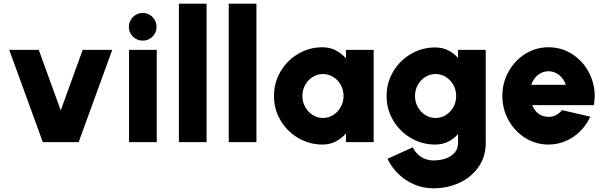

<svg xmlns="http://www.w3.org/2000/svg" viewBox="-20 -770 3271 1040"><path d="M212 0 30 -500H190L309 -172L428 -500H588L406 0Z M829 -500V0H679V-500ZM753 -550Q733 -550 715.8 -560Q698.5 -570 688.2 -587.2Q678 -604.5 678 -625Q678 -645 688.2 -662.2Q698.5 -679.5 715.8 -689.8Q733 -700 753 -700Q773.5 -700 790.8 -689.8Q808 -679.5 818 -662.2Q828 -645 828 -625Q828 -604.5 818 -587.2Q808 -570 790.8 -560Q773.5 -550 753 -550Z M949 -750H1099V0H949Z M1219 -750H1369V0H1219Z M2004 -500V0H1854V-47Q1829 -19 1797.2 -3Q1765.5 13 1727 13Q1655.5 13 1595.2 -22.5Q1535 -58 1499.5 -118.2Q1464 -178.5 1464 -250Q1464 -322 1499.5 -382.5Q1535 -443 1595.2 -478.5Q1655.5 -514 1727 -514Q1765.5 -514 1797.2 -498Q1829 -482 1854 -454V-500ZM1729 -131Q1759.5 -131 1785.2 -147.2Q1811 -163.5 1826 -190.8Q1841 -218 1841 -250Q1841 -282.5 1826 -309.8Q1811 -337 1785.2 -353Q1759.5 -369 1729 -369Q1699 -369 1673.5 -353Q1648 -337 1633 -309.8Q1618 -282.5 1618 -250Q1618 -218 1633 -190.8Q1648 -163.5 1673.5 -147.2Q1699 -131 1729 -131Z M2611 -500V5Q2611 78.5 2572.2 134.2Q2533.5 190 2468.5 220Q2403.5 250 2327 250Q2274.5 250 2226 230Q2177.5 210 2139.2 173.5Q2101 137 2079 90L2216 28Q2226.5 50 2243.5 66Q2260.5 82 2282 90.5Q2303.5 99 2327 99Q2363 99 2393.5 88.8Q2424 78.5 2442.5 57.2Q2461 36 2461 5V-44Q2437.5 -17 2406.2 -2Q2375 13 2337 13Q2265.5 13 2205.2 -22.5Q2145 -58 2109.5 -118.2Q2074 -178.5 2074 -250Q2074 -321.5 2109.5 -381.8Q2145 -442 2205.2 -477.5Q2265.5 -513 2337 -513Q2375 -513 2406.2 -498Q2437.5 -483 2461 -456V-500ZM2339 -131Q2369.5 -131 2395.2 -147Q2421 -163 2436 -190.2Q2451 -217.5 2451 -250Q2451 -282.5 2436 -309.8Q2421 -337 2395.2 -353Q2369.5 -369 2339 -369Q2309 -369 2283.5 -353Q2258 -337 2243 -309.8Q2228 -282.5 2228 -250Q2228 -217.5 2243 -190.2Q2258 -163 2283.5 -147Q2309 -131 2339 -131Z M2951 13Q2883 13 2825.8 -22.5Q2768.5 -58 2734.8 -118.5Q2701 -179 2701 -250.5Q2701 -322 2734.8 -382.5Q2768.5 -443 2825.8 -478.5Q2883 -514 2951 -514Q3029 -514 3091 -469Q3153 -424 3182 -351.2Q3211 -278.5 3196.5 -200.5H2863Q2870.5 -182 2882.2 -168Q2894 -154 2911.2 -145.8Q2928.5 -137.5 2951 -137Q2972 -136.5 2991 -146.2Q3010 -156 3024.5 -173.5L3177.5 -138Q3157 -93.5 3122.8 -59.2Q3088.5 -25 3044.2 -6Q3000 13 2951 13ZM3045 -310.5Q3038 -332 3023.8 -348.8Q3009.5 -365.5 2990.8 -374.8Q2972 -384 2951 -384Q2930 -384 2911.2 -374.8Q2892.5 -365.5 2878.5 -348.8Q2864.5 -332 2857.5 -310.5Z"/></svg>

Font: Urbanist
Style: Regular
Weight: 400
Designer: Corey Hu
Foundry: Corey Hu
Version: Version 1.2; befe77262ef67d88f1d94aa3d2e49ef1327b4483